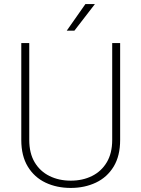

<svg xmlns="http://www.w3.org/2000/svg" viewBox="-20 -925 703 955"><path d="M538.1 -710.9H577.6V-229Q577.6 -149.4 545.2 -96.2Q512.7 -43 456.8 -16.6Q400.9 9.8 332 9.8Q262.2 9.8 206.5 -16.6Q150.9 -43 118.4 -96.2Q85.9 -149.4 85.9 -229V-710.9H125.5V-229Q125.5 -163.1 152.3 -117.9Q179.2 -72.8 226.1 -49.6Q272.9 -26.4 332 -26.4Q391.1 -26.4 437.7 -49.6Q484.4 -72.8 511.2 -117.9Q538.1 -163.1 538.1 -229ZM312 -772.5 404.8 -904.8H452.1L350.1 -772.5Z"/></svg>

Font: Roboto ExtraLight
Style: Regular
Weight: 250
Designer: Christian Robertson
Foundry: Google
Version: Version 3.009; 2024